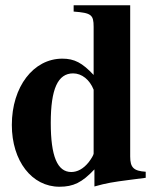

<svg xmlns="http://www.w3.org/2000/svg" viewBox="-20 -696 596 730"><path d="M534 -20V-43C488 -46 475 -59 475 -101V-676H260V-652C327 -647 336 -640 336 -594V-411C293 -457 263 -473 217 -473C107 -473 25 -366 25 -221C25 -84 101 14 206 14C259 14 292 -2 339 -52V13C385 0 410 -4 472 -12ZM336 -112C336 -107 327 -92 317 -79C297 -54 274 -42 251 -42C198 -42 173 -102 173 -229C173 -358 200 -417 258 -417C291 -417 321 -393 336 -355Z"/></svg>

Font: XITS Math
Style: Bold
Weight: 700
Designer: MicroPress Inc., with final additions and corrections provided by Coen Hoffman, Elsevier (retired)
Version: Version 1.105